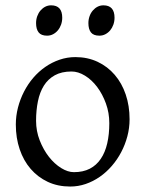

<svg xmlns="http://www.w3.org/2000/svg" viewBox="-20 -682 543 717"><path d="M388.2 -222.2Q388.2 -260.7 375.5 -295.7Q362.8 -330.6 342.8 -357.2Q322.8 -383.8 297.4 -399.4Q272 -415 247.1 -415Q210 -415 184.6 -400.9Q159.2 -386.7 143.8 -362.1Q128.4 -337.4 121.6 -303.7Q114.7 -270 114.7 -231Q114.7 -192.4 128.4 -157.5Q142.1 -122.6 162.8 -96.2Q183.6 -69.8 208.5 -54.4Q233.4 -39.1 255.9 -39.1Q290.5 -39.1 315.4 -52Q340.3 -64.9 356.4 -88.9Q372.6 -112.8 380.4 -146.5Q388.2 -180.2 388.2 -222.2ZM463.9 -236.8Q463.9 -204.1 455.6 -172.9Q447.3 -141.6 432.6 -113.8Q418 -85.9 397.5 -62.3Q377 -38.6 352.3 -21.5Q327.6 -4.4 299.8 5.1Q272 14.6 242.2 14.6Q195.8 14.6 158.4 -2.9Q121.1 -20.5 94.5 -51.3Q67.9 -82 53.5 -124.5Q39.1 -167 39.1 -216.8Q39.1 -249 47.1 -280.3Q55.2 -311.5 69.6 -339.6Q84 -367.7 104.2 -391.4Q124.5 -415 149.2 -432.1Q173.8 -449.2 202.4 -459Q231 -468.8 261.2 -468.8Q307.1 -468.8 344.5 -451.2Q381.8 -433.6 408.4 -402.6Q435.1 -371.6 449.5 -329.1Q463.9 -286.6 463.9 -236.8ZM407.7 -615.7Q407.7 -602.1 403.3 -589.8Q398.9 -577.6 391.4 -568.6Q383.8 -559.6 373.5 -554.2Q363.3 -548.8 351.1 -548.8Q329.1 -548.8 319.6 -561Q310.1 -573.2 310.1 -595.7Q310.1 -609.4 314.5 -621.6Q318.8 -633.8 326.7 -642.8Q334.5 -651.9 344.5 -657Q354.5 -662.1 366.2 -662.1Q407.7 -662.1 407.7 -615.7ZM212.4 -615.7Q212.4 -602.1 208 -589.8Q203.6 -577.6 196 -568.6Q188.5 -559.6 178.2 -554.2Q168 -548.8 155.8 -548.8Q133.8 -548.8 124.3 -561Q114.7 -573.2 114.7 -595.7Q114.7 -609.4 119.1 -621.6Q123.5 -633.8 131.3 -642.8Q139.2 -651.9 149.2 -657Q159.2 -662.1 170.9 -662.1Q212.4 -662.1 212.4 -615.7Z"/></svg>

Font: Gentium Plus Am
Style: Regular
Weight: 400
Designer: J. Victor Gaultney, Annie Olsen, Iska Routamaa, Becca Hirsbrunner
Foundry: SIL International
Version: Version 5.000